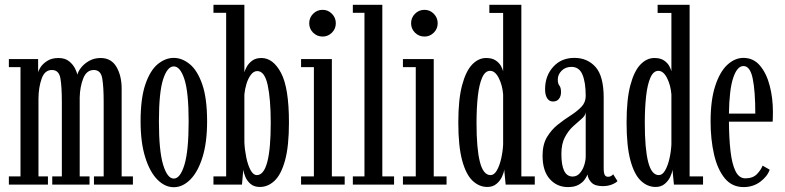

<svg xmlns="http://www.w3.org/2000/svg" viewBox="-20 -770 3274 801"><path d="M17 0V-34H65.5V-490H17V-523.5H139V-467Q140 -476 149.8 -490.5Q159.5 -505 178 -516.5Q196.5 -528 224 -528Q252 -528 269 -513.8Q286 -499.5 293.8 -482.8Q301.5 -466 303 -458.5Q306 -472.5 318.8 -488.5Q331.5 -504.5 352.2 -516.2Q373 -528 400 -528Q444 -528 465.8 -491Q487.5 -454 487.5 -400V-34H534.5V0H372V-34H412.5V-345.5Q412.5 -408.5 406.5 -443.2Q400.5 -478 371.5 -478Q341 -478 327.2 -442.8Q313.5 -407.5 312.5 -363.5V-34H353.5V0H198V-34H238V-345.5Q238 -408.5 232 -443.2Q226 -478 196.5 -478Q166.5 -478 153.8 -442Q141 -406 140.5 -359.5V-34H180V0Z M705 11Q668 11 636.5 -20.8Q605 -52.5 585.8 -114Q566.5 -175.5 566.5 -263.5Q566.5 -360 586.5 -418.2Q606.5 -476.5 638.2 -502.5Q670 -528.5 705 -528.5Q739.5 -528.5 771.5 -502.5Q803.5 -476.5 823.8 -418.2Q844 -360 844 -263.5Q844 -175.5 824.8 -114Q805.5 -52.5 773.8 -20.8Q742 11 705 11ZM705 -25Q732 -25 749.5 -82.8Q767 -140.5 767 -263.5Q767 -385 749.5 -439Q732 -493 705 -493Q678 -493 660.5 -439Q643 -385 643 -263.5Q643 -140.5 660.5 -82.8Q678 -25 705 -25Z M1064 10Q1040 10 1025.2 -2.8Q1010.5 -15.5 1003.5 -32.2Q996.5 -49 995 -62L989.5 0H870.5V-34H923.5V-716.5H870.5V-750H999.5V-468.5Q1001.5 -476.5 1009 -490.8Q1016.5 -505 1031.5 -516.5Q1046.5 -528 1070.5 -528Q1119.5 -528 1152.5 -465.8Q1185.5 -403.5 1185.5 -259Q1185.5 -160 1169.2 -101Q1153 -42 1125.5 -16Q1098 10 1064 10ZM1051.5 -39.5Q1109.5 -39.5 1109.5 -257Q1109.5 -356 1096.8 -414.8Q1084 -473.5 1053.5 -473.5Q1038.5 -473.5 1027 -458.5Q1015.5 -443.5 1008.5 -421Q1001.5 -398.5 999.5 -376V-176Q1001 -144.5 1007.5 -113Q1014 -81.5 1025.2 -60.5Q1036.5 -39.5 1051.5 -39.5Z M1326 -617.5Q1302.5 -617.5 1286.2 -633.8Q1270 -650 1270 -673Q1270 -696 1286.2 -712.5Q1302.5 -729 1326 -729Q1348.5 -729 1364.8 -712.5Q1381 -696 1381 -673Q1381 -650 1364.8 -633.8Q1348.5 -617.5 1326 -617.5ZM1236 0V-34H1289.5V-490H1236V-523.5H1364.5V-34H1418V0Z M1452 0V-34H1500.5V-716.5H1452V-750H1575V-34H1624V0Z M1751 -617.5Q1727.5 -617.5 1711.2 -633.8Q1695 -650 1695 -673Q1695 -696 1711.2 -712.5Q1727.5 -729 1751 -729Q1773.5 -729 1789.8 -712.5Q1806 -696 1806 -673Q1806 -650 1789.8 -633.8Q1773.5 -617.5 1751 -617.5ZM1661 0V-34H1714.5V-490H1661V-523.5H1789.5V-34H1843V0Z M2013 10Q1979 10 1951.5 -16Q1924 -42 1908 -101Q1892 -160 1892 -259Q1892 -355.5 1907.8 -414.5Q1923.5 -473.5 1949.8 -500.8Q1976 -528 2008 -528Q2033 -528 2047.8 -518Q2062.5 -508 2069.8 -495Q2077 -482 2079 -472.5V-716H2021.5V-750H2155V-34H2211V0H2089.5L2083.5 -62.5Q2082 -49 2074 -32Q2066 -15 2050.8 -2.5Q2035.5 10 2013 10ZM2026.5 -39.5Q2041.5 -39.5 2052.8 -59Q2064 -78.5 2070.8 -108Q2077.5 -137.5 2079 -167.5V-376Q2076 -414.5 2060.8 -444.5Q2045.5 -474.5 2024.5 -474.5Q2004 -474.5 1991.5 -446.2Q1979 -418 1973.5 -369Q1968 -320 1968 -257Q1968 -150 1982 -94.8Q1996 -39.5 2026.5 -39.5Z M2349.5 10.5Q2303.5 10.5 2273.5 -23.2Q2243.5 -57 2243.5 -120.5Q2243.5 -167 2261.8 -197.8Q2280 -228.5 2306.8 -249.8Q2333.5 -271 2360.5 -288.2Q2387.5 -305.5 2405.5 -324.2Q2423.5 -343 2423.5 -369.5Q2423.5 -426 2410 -458.5Q2396.5 -491 2364 -491Q2339 -491 2323 -475Q2307 -459 2307 -438Q2307 -421 2313.8 -412.8Q2320.5 -404.5 2320.5 -386Q2320.5 -368.5 2311.8 -357.5Q2303 -346.5 2287 -346.5Q2271.5 -346.5 2262.8 -360Q2254 -373.5 2254 -397.5Q2254 -453.5 2287.8 -491Q2321.5 -528.5 2376 -528.5Q2431 -528.5 2464.8 -490.2Q2498.5 -452 2498.5 -363V-69Q2498.5 -47.5 2503 -40Q2507.5 -32.5 2516.5 -32.5Q2524.5 -32.5 2530 -36Q2535.5 -39.5 2538 -43L2556 -14.5Q2549.5 -7 2532.8 -0.2Q2516 6.5 2494.5 6.5Q2462.5 6.5 2448 -8Q2433.5 -22.5 2431 -42Q2428 -33.5 2419.2 -21Q2410.5 -8.5 2393.5 1Q2376.5 10.5 2349.5 10.5ZM2369 -33.5Q2387 -33.5 2399.2 -47.8Q2411.5 -62 2417.5 -81.5Q2423.5 -101 2423.5 -117V-302.5Q2422.5 -288 2407 -274.8Q2391.5 -261.5 2371.5 -243.5Q2351.5 -225.5 2336.8 -197.8Q2322 -170 2322 -127.5Q2322 -33.5 2369 -33.5Z M2715 10Q2681 10 2653.5 -16Q2626 -42 2610 -101Q2594 -160 2594 -259Q2594 -355.5 2609.8 -414.5Q2625.5 -473.5 2651.8 -500.8Q2678 -528 2710 -528Q2735 -528 2749.8 -518Q2764.5 -508 2771.8 -495Q2779 -482 2781 -472.5V-716H2723.5V-750H2857V-34H2913V0H2791.5L2785.5 -62.5Q2784 -49 2776 -32Q2768 -15 2752.8 -2.5Q2737.5 10 2715 10ZM2728.5 -39.5Q2743.5 -39.5 2754.8 -59Q2766 -78.5 2772.8 -108Q2779.5 -137.5 2781 -167.5V-376Q2778 -414.5 2762.8 -444.5Q2747.5 -474.5 2726.5 -474.5Q2706 -474.5 2693.5 -446.2Q2681 -418 2675.5 -369Q2670 -320 2670 -257Q2670 -150 2684 -94.8Q2698 -39.5 2728.5 -39.5Z M3082 10.5Q3033.5 10.5 3003.2 -26.8Q2973 -64 2958.8 -126.2Q2944.5 -188.5 2944.5 -263Q2944.5 -352.5 2963.8 -411.5Q2983 -470.5 3014.2 -499.5Q3045.5 -528.5 3081.5 -528.5Q3123.5 -528.5 3150.8 -496Q3178 -463.5 3191.2 -412.2Q3204.5 -361 3204.5 -303.5Q3204.5 -293 3204.2 -282.8Q3204 -272.5 3203.5 -262.5H3021Q3021.5 -193.5 3027.5 -140.2Q3033.5 -87 3048.2 -56.5Q3063 -26 3089.5 -26Q3121 -26 3138 -43.8Q3155 -61.5 3161.5 -79L3191 -62Q3181.5 -34 3151.8 -11.8Q3122 10.5 3082 10.5ZM3081.5 -494.5Q3055.5 -494.5 3039 -445.8Q3022.5 -397 3021 -296H3131Q3131 -390 3120.2 -442.2Q3109.5 -494.5 3081.5 -494.5Z"/></svg>

Font: Imbue 10pt
Style: Regular
Weight: 400
Designer: Tyler Finck
Foundry: Etcetera Type Company
Version: Version 1.102; ttfautohint (v1.8.3)